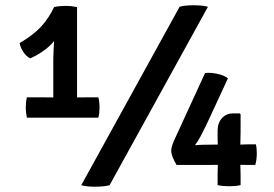

<svg xmlns="http://www.w3.org/2000/svg" viewBox="-20 -709 1047 735"><path d="M275 -299H184V-485.5Q184 -496.5 185 -514Q186 -531.5 187 -550.5Q188 -569.5 187.5 -585.5L187 -682Q198.5 -684.5 210 -685.5Q221.5 -686.5 232 -686.5Q242.5 -686.5 252.2 -685.5Q262 -684.5 275 -682ZM135.5 -336.5Q145 -336.5 160.2 -336.2Q175.5 -336 184 -336H275Q283.5 -336 300.5 -336.2Q317.5 -336.5 325.5 -336.5H356.5Q361 -319 361 -297.5Q361 -289 360 -278.8Q359 -268.5 356.5 -258.5H83Q78.5 -280 78.5 -297.5Q78.5 -318 83 -336.5ZM55 -544Q108 -575 137.5 -607.2Q167 -639.5 187 -682L220 -619Q206.5 -570 175.5 -538.8Q144.5 -507.5 96 -485.5Q80.5 -493 69.2 -510.2Q58 -527.5 55 -544ZM667.5 -683Q682 -687.5 703.8 -688.5Q725.5 -689.5 746 -688Q766.5 -686.5 776 -683L399.5 0Q385.5 4 363.5 5.2Q341.5 6.5 321.2 5Q301 3.5 291 0ZM656 -77.5Q648 -90 641.8 -105.5Q635.5 -121 635.5 -133Q635.5 -142 640.5 -156.2Q645.5 -170.5 650 -179L765 -429.5Q786 -432 812.5 -426.2Q839 -420.5 852.5 -409L781 -254.5Q775 -242 766 -223.2Q757 -204.5 747.2 -186Q737.5 -167.5 727.5 -155L729 -153Q741.5 -154.5 756 -154.8Q770.5 -155 783 -155.2Q795.5 -155.5 802 -155.5H900.5Q907.5 -155.5 916.5 -156Q925.5 -156.5 933 -156.5H959.5Q961.5 -149 962.2 -139.5Q963 -130 963 -121Q963 -110 961.5 -98Q960 -86 957 -77.5H931Q924.5 -77.5 915.5 -77.8Q906.5 -78 900 -78H814Q806.5 -78 794.5 -77.8Q782.5 -77.5 772 -77.5ZM813 -40.5Q813 -50.5 813.5 -60.2Q814 -70 814 -78V-144.5Q814 -150 813.5 -160.8Q813 -171.5 813 -177V-208Q813 -238 829.5 -256.5Q846 -275 873 -275H898L901 -271.5V-202.5Q901 -191.5 900.5 -178.5Q900 -165.5 900 -155.5V-78Q900 -70 900.5 -60.2Q901 -50.5 901 -40.5V-0.5Q892 2 880.2 3Q868.5 4 857.5 4Q846.5 4 834.8 3Q823 2 813 -0.5Z"/></svg>

Font: Signika Negative Medium
Style: Regular
Weight: 500
Designer: Anna Giedry
Foundry: Anna Giedry
Version: Version 2.001